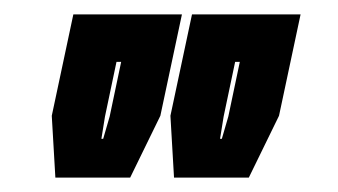

<svg xmlns="http://www.w3.org/2000/svg" viewBox="-20 -734 470 267"><path d="M57 -487 52 -573 82 -714H233L203 -573L161 -487ZM121 -541H123.5L132.5 -572L148.5 -648H142L126 -572ZM222 -487 217 -573 247 -714H398L368 -573L326 -487ZM286 -541H288.5L297.5 -572L313.5 -648H307L291 -572Z"/></svg>

Font: Tourney Expanded ExtraBold
Style: Italic
Weight: 800
Width: 7
Italic angle: -12°
Designer: Tyler Finck
Foundry: Etcetera Type Co
Version: Version 1.010; ttfautohint (v1.8.3)